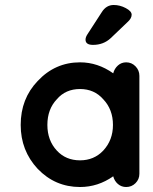

<svg xmlns="http://www.w3.org/2000/svg" viewBox="-20 -750 614 770"><path d="M539 -446V-249V-53Q539 -31 523.5 -15.5Q508 0 486 0Q467 0 453 -12Q439 -24 434 -43Q373 0 301 0Q201 0 131 -73Q63 -146 63 -249Q63 -354 131 -425Q201 -500 301 -500Q372 -500 434 -456Q439 -475 453 -487.5Q467 -500 486 -500Q508 -500 523.5 -484Q539 -468 539 -446ZM394 -146Q433 -188 433 -249Q433 -311 394 -352Q358 -393 301 -393Q243 -393 208 -352Q170 -312 170 -249Q170 -187 208 -146Q244 -107 301 -107Q357 -107 394 -146ZM353 -570Q323 -570 323 -591Q323 -601 331 -613L388 -701Q406 -730 436 -730Q461 -730 484.5 -717.5Q508 -705 508 -691Q508 -676 491 -661L424 -597Q395 -570 353 -570Z"/></svg>

Font: Quicksand
Style: Bold
Weight: 700
Designer: Andrew Paglinawan
Foundry: Andrew Paglinawan
Version: 1.002